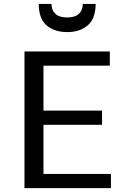

<svg xmlns="http://www.w3.org/2000/svg" viewBox="-20 -972 653 992"><path d="M106.4 -706.1H547.4V-632.8H204.6V-400.4H507.3V-327.1H204.6V-73.2H553.2V0H106.4ZM327.1 -806.2Q260.7 -806.2 220.5 -841.3Q180.2 -876.5 180.2 -951.7H246.1Q246.1 -919.9 265.9 -900.9Q285.6 -881.8 327.1 -881.8Q368.2 -881.8 387.9 -900.9Q407.7 -919.9 407.7 -951.7H474.1Q474.1 -876.5 433.6 -841.3Q393.1 -806.2 327.1 -806.2Z"/></svg>

Font: Monda
Style: Regular
Weight: 400
Designer: Vernon Adams
Foundry: Vernon Adams
Version: Version 2.100; ttfautohint (v1.8.3)